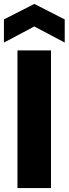

<svg xmlns="http://www.w3.org/2000/svg" viewBox="-27 -959 350 979"><path d="M62 -702V0H233V-702ZM303 -742V-860L148 -939L-7 -860V-742L148 -824Z"/></svg>

Font: Poppins
Style: Bold
Weight: 700
Designer: Ninad Kale (Devanagari), Jonny Pinhorn (Latin)
Foundry: Indian Type Foundry
Version: 4.004